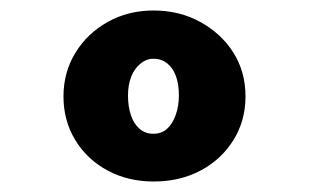

<svg xmlns="http://www.w3.org/2000/svg" viewBox="-20 -739 589 366"><path d="M273 -393Q224 -393 185 -414Q146 -435 123.5 -472Q101 -509 101 -555Q101 -601 123.5 -638Q146 -675 185 -697Q224 -719 273 -719Q322 -719 362 -697Q402 -675 425 -638.5Q448 -602 448 -555Q448 -509 425 -472Q402 -435 362.5 -414Q323 -393 273 -393ZM272 -484Q288 -484 298.5 -493.5Q309 -503 315 -520Q321 -537 321 -557Q321 -578 315.5 -593.5Q310 -609 299 -618Q288 -627 272 -627Q259 -627 247.5 -617.5Q236 -608 230 -592.5Q224 -577 224 -557Q224 -536 229.5 -519.5Q235 -503 246 -493.5Q257 -484 272 -484Z"/></svg>

Font: Lexend Mega ExtraBold
Style: Regular
Weight: 800
Designer: Bonnie Shaver-Troup, Thomas Jockin
Foundry: Lexend
Version: Version 1.007